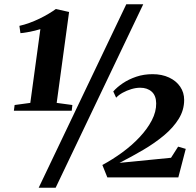

<svg xmlns="http://www.w3.org/2000/svg" viewBox="-20 -835 927 906"><path d="M49 -339.5 123 -349.5 170.5 -697.5Q161 -694.5 144 -690.2Q127 -686 108.5 -682.8Q90 -679.5 76.5 -678.5L71.5 -713Q94.5 -718 119 -727Q143.5 -736 166.8 -747.2Q190 -758.5 210 -770.5Q230 -782.5 243.5 -792.5L306 -778.5L247.5 -349.5L321.5 -339.5L318.5 -312.5H45.5ZM576 -815H656L242.5 51H162.5ZM486.5 2 463 -56.5Q511.5 -82.5 557.2 -116Q603 -149.5 639.2 -188.2Q675.5 -227 696.5 -267.5Q717.5 -308 717 -347.5Q716.5 -384 695.8 -402.5Q675 -421 641.5 -421Q621.5 -421 599.8 -414.5Q578 -408 559 -397.5Q540 -387 528 -374L514.5 -403.5Q532.5 -424 560 -442.5Q587.5 -461 623 -473Q658.5 -485 700 -485Q744 -485 777.8 -469.2Q811.5 -453.5 830.2 -426Q849 -398.5 849 -363.5Q849 -315.5 823.2 -274Q797.5 -232.5 753.8 -196Q710 -159.5 655.5 -127.5Q601 -95.5 544 -66.5L787 -90.5L820.5 -143L856.5 -132.5L821.5 2Z"/></svg>

Font: Merriweather 96pt Black
Style: Italic
Weight: 900
Italic angle: -7.8°
Version: Version 2.101